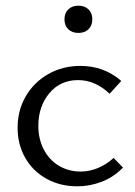

<svg xmlns="http://www.w3.org/2000/svg" viewBox="-20 -651 477 676"><path d="M207 -583Q207 -605 220.5 -618Q234 -631 256 -631Q278 -631 291.5 -618Q305 -605 305 -583Q305 -561 291.5 -548Q278 -535 256 -535Q234 -535 220.5 -548Q207 -561 207 -583ZM42 -201Q42 -263 71 -312.5Q100 -362 150.5 -390.5Q201 -419 263 -419Q346 -419 407 -366L366 -321Q315 -369 255 -369Q192 -369 153.5 -322.5Q115 -276 115 -208Q115 -161 134.5 -124Q154 -87 188 -67Q222 -47 264 -47Q295 -47 325 -59.5Q355 -72 380 -95L413 -61Q380 -27 338 -11Q296 5 252 5Q192 5 144 -21.5Q96 -48 69 -95Q42 -142 42 -201Z"/></svg>

Font: Ysabeau Infant
Style: Regular
Weight: 400
Designer: Christian Thalmann (Catharsis Fonts)
Version: Version 0.003